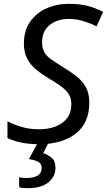

<svg xmlns="http://www.w3.org/2000/svg" viewBox="-20 -744 559 1004"><path d="M185 10Q133 10 93.5 2Q54 -6 19 -22V-110Q49 -94 90.5 -81Q132 -68 186 -68Q231 -68 269 -82Q307 -96 330 -125Q353 -154 353 -200Q353 -240 326.5 -268.5Q300 -297 235 -334Q197 -357 167.5 -381.5Q138 -406 121.5 -438.5Q105 -471 105 -517Q105 -583 137 -629.5Q169 -676 222.5 -700Q276 -724 340 -724Q396 -724 438.5 -713Q481 -702 519 -682L485 -606Q459 -620 420 -632.5Q381 -645 340 -645Q279 -645 239.5 -613Q200 -581 200 -523Q200 -493 211 -472.5Q222 -452 245 -435.5Q268 -419 302 -398Q345 -372 377.5 -347Q410 -322 428.5 -289Q447 -256 447 -207Q447 -100 375.5 -45Q304 10 185 10ZM125 240Q98 240 80 235V183Q90 185 99.5 186Q109 187 116 187Q198 187 198 134Q198 112 179.5 102Q161 92 131 88L179 0H235L206 57Q229 64 249.5 80.5Q270 97 270 134Q270 179 233 209.5Q196 240 125 240Z"/></svg>

Font: Noto Sans IKEA
Style: Italic
Weight: 400
Italic angle: -12°
Designer: Monotype Design Team
Foundry: Monotype Imaging Inc.
Version: Version 2.001